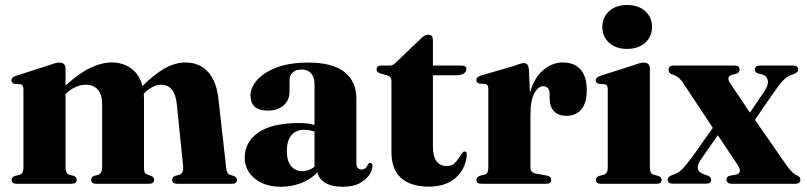

<svg xmlns="http://www.w3.org/2000/svg" viewBox="-20 -718 3152 750"><path d="M236 -449.5V-384Q291 -433.5 334.5 -453.8Q378 -474 415.5 -474Q461 -474 493 -450.2Q525 -426.5 536.5 -382Q585 -430 625.2 -452Q665.5 -474 704 -474Q759 -474 792.5 -437.2Q826 -400.5 833 -333L863.5 -63Q865.5 -39 878 -35L892.5 -31Q905.5 -26 905.5 -15.5Q905.5 0 886 0H672.5Q652.5 0 652.5 -16Q652.5 -26 663.5 -31L680 -35Q698 -41 695.5 -67L670.5 -312.5Q662.5 -387 609 -387Q577.5 -387 544.5 -355L541.5 -352Q542.5 -343 542.5 -333.5V-62Q542.5 -49 545.8 -43.5Q549 -38 556.5 -35.5L571 -31Q582 -26 582 -16Q582 0 561 0H356Q336 0 336 -16Q336 -26 347 -31L363.5 -35Q379 -40.5 379 -66V-312.5Q379 -348.5 362 -367.8Q345 -387 316 -387Q276 -387 239.5 -354L236 -351V-63.5Q236 -40.5 250.5 -35.5L268.5 -31Q279.5 -26 279.5 -16Q279.5 0 259 0H45.5Q25.5 0 25.5 -15.5Q25.5 -26 39 -31L58 -36Q71.5 -40.5 71.5 -62.5V-369.5Q71.5 -387 59.5 -389L36.5 -390.5Q24.5 -393.5 24.5 -404.5Q24.5 -415 41.5 -421.5L173.5 -464Q199 -473.5 212 -473.5Q236 -473.5 236 -449.5Z M936 -102.5Q936 -164 989.8 -200.8Q1043.5 -237.5 1150.5 -237.5Q1183.5 -237.5 1208.5 -230V-389Q1208.5 -416 1195.5 -431.2Q1182.5 -446.5 1159.5 -446.5Q1136.5 -446.5 1123.8 -435.2Q1111 -424 1111 -407.5V-359.5Q1111 -326.5 1087.8 -306.2Q1064.5 -286 1025 -286Q958.5 -286 958.5 -346Q958.5 -375.5 984 -405Q1009.5 -434.5 1059.8 -454Q1110 -473.5 1185 -473.5Q1279.5 -473.5 1325.8 -436.5Q1372 -399.5 1372 -334V-82.5Q1372 -56 1392.5 -56Q1410 -56 1417 -75.5Q1421 -81.5 1426 -81.5Q1435 -81.5 1435 -69.5Q1435 -54.5 1422.8 -35.5Q1410.5 -16.5 1385 -2.5Q1359.5 11.5 1319 11.5Q1275.5 11.5 1250.2 -4Q1225 -19.5 1220 -45Q1194.5 -17.5 1156.8 -3Q1119 11.5 1077.5 11.5Q1014.5 11.5 975.2 -20.5Q936 -52.5 936 -102.5ZM1100.5 -128.5Q1100.5 -89 1117.2 -69.2Q1134 -49.5 1160.5 -49.5Q1186.5 -49.5 1208.5 -66.5V-204Q1189.5 -211 1167.5 -211Q1136 -211 1118.2 -189.8Q1100.5 -168.5 1100.5 -128.5Z M1494.5 -423 1465.5 -431Q1451 -436 1451 -446.5Q1451 -462 1468.5 -462H1503.5Q1516 -462 1528 -475.5L1620.5 -564Q1638 -582.5 1653 -582.5Q1671 -582.5 1671 -561V-462H1783.5Q1802 -462 1802 -448Q1802 -438 1791.8 -431Q1781.5 -424 1759.5 -424H1671V-147.5Q1671 -69.5 1725 -69.5Q1744 -69.5 1754.8 -79.2Q1765.5 -89 1773.2 -102.2Q1781 -115.5 1790.5 -125.5Q1804 -129.5 1803.5 -111.5Q1798 -56 1759 -22.5Q1720 11 1655 11Q1585 11 1547 -22.5Q1509 -56 1509 -124.5V-402Q1509 -418 1494.5 -423Z M2046 -447.5 2050 -355.5Q2066.5 -414.5 2102 -444.2Q2137.5 -474 2178.5 -474Q2223.5 -474 2247.8 -446.5Q2272 -419 2272 -365.5Q2272 -314.5 2250 -290Q2228 -265.5 2194 -265.5Q2128.5 -265.5 2127 -334V-352.5Q2126 -381 2102 -381Q2082 -381 2067 -353.5Q2052 -326 2052 -266V-65.5Q2052 -43.5 2072.5 -40L2117 -32Q2133 -28.5 2133 -15.5Q2133 0 2113 0H1861.5Q1841 0 1841 -15.5Q1841 -26 1855 -31.5L1873.5 -36Q1887.5 -40 1887.5 -62.5V-370.5Q1887.5 -388 1875.5 -390L1852.5 -391.5Q1840.5 -394.5 1840.5 -405.5Q1840.5 -416.5 1857.5 -422.5L1988 -460.5Q2006 -467.5 2014.2 -469.5Q2022.5 -471.5 2028 -471.5Q2043 -471.5 2046 -447.5Z M2429.5 -527Q2385.5 -527 2359.2 -551Q2333 -575 2333 -613Q2333 -650.5 2359.5 -674.5Q2386 -698.5 2429.5 -698.5Q2473.5 -698.5 2500.2 -674.5Q2527 -650.5 2527 -613Q2527 -575 2500.2 -551Q2473.5 -527 2429.5 -527ZM2518.5 -449.5V-63.5Q2518.5 -40 2532.5 -36L2551 -31Q2564.5 -26.5 2564.5 -15.5Q2564.5 0 2545 0H2327.5Q2308 0 2308 -15.5Q2308 -26 2321 -31L2340 -36Q2354 -40.5 2354 -63.5V-370.5Q2354 -387 2341.5 -389L2319.5 -390.5Q2307 -393.5 2307 -404.5Q2307 -415 2324 -421.5L2455.5 -463.5Q2482.5 -473.5 2494 -473.5Q2518.5 -473.5 2518.5 -449.5Z M2831.5 -394 2909.5 -278 2967 -363Q2983 -388 2978.8 -405.5Q2974.5 -423 2956 -427.5L2941 -431Q2928.5 -436 2928.5 -446Q2928.5 -462 2948.5 -462H3078Q3098 -462 3098 -446Q3098 -436 3082 -429Q3055 -421 3039 -403.8Q3023 -386.5 2998.5 -351L2929 -250L3048 -78.5Q3075.5 -38.5 3093.5 -33Q3106.5 -27 3106.5 -16.5Q3106.5 0 3085.5 0H2840Q2818 0 2818 -17Q2818 -28.5 2830 -31.5L2853.5 -35.5Q2883 -41.5 2860.5 -75L2784 -190L2718 -95Q2702.5 -72 2706 -58.2Q2709.5 -44.5 2728.5 -37.5L2744.5 -32Q2758 -26.5 2758 -16.5Q2758 -0.5 2738.5 -0.5H2607.5Q2588 -0.5 2588 -16.5Q2588 -26.5 2603.5 -33.5Q2629.5 -41 2645.5 -57.8Q2661.5 -74.5 2686.5 -108.5L2764.5 -218.5L2648 -394.5Q2637.5 -410 2627.5 -417Q2617.5 -424 2607 -427Q2591.5 -431.5 2591.5 -445Q2591.5 -462 2612.5 -462H2849Q2869 -462 2869 -446Q2869 -436 2859 -431L2839 -425.5Q2815.5 -418 2831.5 -394Z"/></svg>

Font: Fraunces 72pt S000
Style: Bold
Weight: 700
Version: Version 1.000; ttfautohint (v1.8.3)